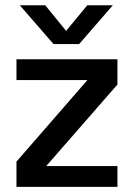

<svg xmlns="http://www.w3.org/2000/svg" viewBox="-20 -732 524 752"><path d="M290 -559.5H189.5L57.5 -711.5H157L239 -611L322 -711.5H422ZM44.5 -500H440V-401L161 -81.5H440V0H44.5V-99L322.5 -418.5H44.5Z"/></svg>

Font: Overused Grotesk Medium
Style: Regular
Weight: 525
Version: Version 0.004